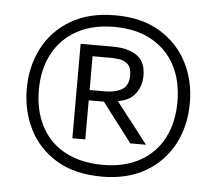

<svg xmlns="http://www.w3.org/2000/svg" viewBox="-42 -790 650 577"><g transform="rotate(5 283.0 -502.0)"><path d="M285.5 -258.5Q202.5 -258.5 147.2 -292.2Q92 -326 64.8 -381.2Q37.5 -436.5 37.5 -502Q37.5 -570 66.2 -625.2Q95 -680.5 150 -712.8Q205 -745 283.5 -745Q363 -745 417.8 -712.2Q472.5 -679.5 501 -624.5Q529.5 -569.5 529.5 -502Q529.5 -432 500.2 -377Q471 -322 416.2 -290.2Q361.5 -258.5 285.5 -258.5ZM187 -365.5Q187 -389.5 187 -411.5Q187 -433.5 187 -459.5V-555.5Q187 -582 187 -604.2Q187 -626.5 187 -650.5L226 -644.5Q226 -621 226 -599.2Q226 -577.5 226 -551.5V-459.5Q226 -433.5 226 -411.5Q226 -389.5 226 -365.5ZM285.5 -294Q350 -294 396.5 -319.8Q443 -345.5 467.5 -392.5Q492 -439.5 492 -502Q492 -564.5 467.8 -611Q443.5 -657.5 396.8 -683.8Q350 -710 284 -710Q217.5 -710 170.5 -683.8Q123.5 -657.5 98.8 -610.8Q74 -564 74 -502Q74 -455.5 87.8 -417.2Q101.5 -379 128.5 -351.2Q155.5 -323.5 195 -308.8Q234.5 -294 285.5 -294ZM361.5 -365.5Q347 -385 334.2 -401.8Q321.5 -418.5 309 -434.5L260 -499L284 -483.5H218.5V-514.5H271Q303.5 -514.5 323.5 -526.2Q343.5 -538 343.5 -569.5Q343.5 -592 333 -602Q322.5 -612 308.2 -614.2Q294 -616.5 283 -616.5H213.5L187 -650.5Q204 -650.5 228.5 -650.5Q253 -650.5 284.5 -650.5Q329.5 -650.5 356.5 -632.2Q383.5 -614 383.5 -571.5Q383.5 -536.5 361.5 -511.8Q339.5 -487 286.5 -487L301.5 -504L345 -448Q362 -427 379 -404.5Q396 -382 409 -365.5Z"/></g></svg>

Font: Commissioner Thin Light
Style: Regular
Weight: 300
Version: Version 1.000